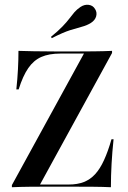

<svg xmlns="http://www.w3.org/2000/svg" viewBox="-20 -784 535 804"><path d="M29.8 0V-8.9L331.5 -559.7H232.3Q185.5 -559.7 153.2 -545.6Q121 -531.5 98.4 -498.8Q75.8 -466.1 58.1 -409.7H48.4Q53.2 -454 55.2 -494Q57.3 -533.9 57.3 -571Q83.1 -570.2 122.2 -569.4Q161.3 -568.5 218.5 -568.5H296.8Q332.3 -568.5 373.4 -569Q414.5 -569.4 449.2 -571V-562.1L147.6 -11.3H268.5Q304 -11.3 331 -21.8Q358.1 -32.3 378.6 -54.8Q399.2 -77.4 415.7 -113.7Q432.3 -150 446.8 -200.8H455.6Q450 -148.4 447.2 -98Q444.4 -47.6 444.4 0Q412.9 -1.6 366.9 -2Q321 -2.4 253.2 -2.4H186.3Q148.4 -2.4 107.3 -2Q66.1 -1.6 29.8 0ZM196.8 -624.2 193.5 -629.8Q224.2 -654.8 241.9 -673.4Q259.7 -691.9 270.6 -706.5Q281.5 -721 291.5 -732.7Q301.6 -744.4 316.9 -754.8Q333.9 -766.1 351.6 -763.7Q369.4 -761.3 378.2 -746Q387.1 -732.3 382.7 -715.7Q378.2 -699.2 360.5 -687.9Q343.5 -677.4 323.4 -672.2Q303.2 -666.9 273.8 -657.7Q244.4 -648.4 196.8 -624.2Z"/></svg>

Font: Playfair 144pt SemiCondensed SemiBold
Style: Regular
Weight: 600
Width: 4
Designer: Claus Eggers Sørensen
Foundry: Claus Eggers Sørensen
Version: Version 2.203